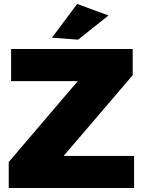

<svg xmlns="http://www.w3.org/2000/svg" viewBox="-20 -948 719 968"><path d="M36 -701H649V-569L301 -162H656V0H24V-131L372 -539H36ZM369 -928 527 -870 374 -748 242 -758Z"/></svg>

Font: Gontserrat ExtraBold
Style: Regular
Weight: 800
Designer: Julieta Ulanovsky
Foundry: Julieta Ulanovsky
Version: Version 6.001